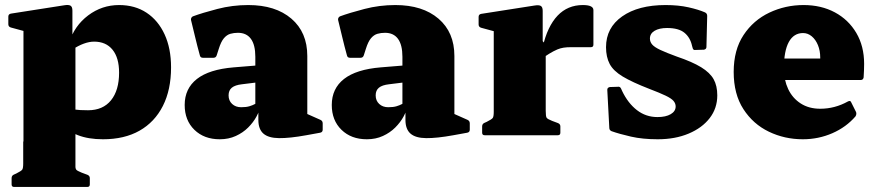

<svg xmlns="http://www.w3.org/2000/svg" viewBox="-20 -536 3481 761"><path d="M73 205V-309H279V205ZM36 205Q26 205 26 195V170Q26 160 35 156L44 152Q64 142 68 136.5Q72 131 72 112V25H278V108Q278 130 281.5 135.5Q285 141 303 148L327 157Q336 161 336 170V195Q336 205 326 205ZM245 -108Q255 -105 274.5 -102Q294 -99 329 -99Q388 -99 420 -138.5Q452 -178 452 -248Q452 -307 426 -339Q400 -371 353 -371Q334 -371 312 -363Q290 -355 266 -339L254 -367Q275 -434 329.5 -475Q384 -516 452 -516Q515 -516 561 -485.5Q607 -455 632.5 -399.5Q658 -344 658 -269Q658 -180 625.5 -116Q593 -52 533 -18Q473 16 388 16Q330 16 288 -0.5Q246 -17 198 -59ZM73 -309V-463L93 -408L23 -427Q13 -430 13 -440V-470Q13 -480 23 -482L234 -515Q252 -518 259.5 -513.5Q267 -509 267 -494V-374L279 -359V-309Z M851 16Q789 16 750.5 -21.5Q712 -59 712 -120Q712 -185 760.5 -223Q809 -261 906 -269L1016 -278L1012 -211L939 -202Q912 -199 899 -188.5Q886 -178 886 -158Q886 -137 900 -124Q914 -111 936 -111Q956 -111 969 -115Q982 -119 990 -123.5Q998 -128 1001 -130L1013 -118Q1009 -97 996.5 -74Q984 -51 963.5 -30.5Q943 -10 914.5 3Q886 16 851 16ZM992 -311Q992 -358 974.5 -382Q957 -406 923 -406Q907 -406 893 -402Q879 -398 867.5 -384.5Q856 -371 847 -342L839 -317Q836 -307 826 -307H784Q774 -307 772 -317Q762 -353 753.5 -389Q745 -425 737 -457Q736 -466 744 -471Q782 -485 841.5 -500.5Q901 -516 964 -516Q1072 -516 1135 -462Q1198 -408 1198 -314V-162H992ZM1198 -162V-55L1178 -93L1250 -61Q1259 -57 1259 -47V-22Q1259 -12 1249 -10L1194 0Q1128 12 1086 11.5Q1044 11 1024 -6.5Q1004 -24 1004 -61V-104L992 -112V-162Z M1434 16Q1372 16 1333.5 -21.5Q1295 -59 1295 -120Q1295 -185 1343.5 -223Q1392 -261 1489 -269L1599 -278L1595 -211L1522 -202Q1495 -199 1482 -188.5Q1469 -178 1469 -158Q1469 -137 1483 -124Q1497 -111 1519 -111Q1539 -111 1552 -115Q1565 -119 1573 -123.5Q1581 -128 1584 -130L1596 -118Q1592 -97 1579.5 -74Q1567 -51 1546.5 -30.5Q1526 -10 1497.5 3Q1469 16 1434 16ZM1575 -311Q1575 -358 1557.5 -382Q1540 -406 1506 -406Q1490 -406 1476 -402Q1462 -398 1450.5 -384.5Q1439 -371 1430 -342L1422 -317Q1419 -307 1409 -307H1367Q1357 -307 1355 -317Q1345 -353 1336.5 -389Q1328 -425 1320 -457Q1319 -466 1327 -471Q1365 -485 1424.5 -500.5Q1484 -516 1547 -516Q1655 -516 1718 -462Q1781 -408 1781 -314V-162H1575ZM1781 -162V-55L1761 -93L1833 -61Q1842 -57 1842 -47V-22Q1842 -12 1832 -10L1777 0Q1711 12 1669 11.5Q1627 11 1607 -6.5Q1587 -24 1587 -61V-104L1575 -112V-162Z M1937 0V-308H2143V0ZM2332 -359Q2332 -349 2322 -349H2244Q2226 -349 2213.5 -347Q2201 -345 2189 -340Q2173 -333 2157.5 -323.5Q2142 -314 2129 -304L2131 -349Q2140 -390 2155 -421.5Q2170 -453 2190 -474Q2210 -495 2235 -505.5Q2260 -516 2290 -516Q2332 -516 2332 -496ZM1901 0Q1891 0 1891 -10V-35Q1891 -45 1900 -49L1909 -53Q1929 -63 1933 -68.5Q1937 -74 1937 -93V-180H2143V-97Q2143 -75 2146.5 -69.5Q2150 -64 2168 -57L2192 -48Q2201 -44 2201 -35V-10Q2201 0 2191 0ZM1937 -308V-462L1957 -407L1887 -426Q1877 -429 1877 -439V-469Q1877 -479 1887 -481L2098 -514Q2116 -517 2123.5 -512.5Q2131 -508 2131 -493V-373L2143 -358V-308Z M2662 -312Q2724 -291 2759 -269.5Q2794 -248 2808.5 -222Q2823 -196 2823 -158Q2823 -107 2793 -68Q2763 -29 2709.5 -6.5Q2656 16 2587 16Q2527 16 2481 5.5Q2435 -5 2404 -16Q2395 -20 2395 -29L2387 -180Q2387 -189 2397 -191L2428 -192Q2438 -194 2442 -184L2446 -175Q2469 -127 2504.5 -99.5Q2540 -72 2586 -72Q2619 -72 2638.5 -83.5Q2658 -95 2658 -114Q2658 -126 2649.5 -136Q2641 -146 2618 -157Q2595 -168 2553 -184Q2486 -210 2448.5 -232.5Q2411 -255 2396.5 -282.5Q2382 -310 2382 -349Q2382 -426 2446 -471Q2510 -516 2618 -516Q2669 -516 2709 -507Q2749 -498 2774 -487Q2783 -483 2783 -473L2780 -350Q2780 -341 2770 -339L2737 -338Q2727 -336 2725 -347L2723 -354Q2716 -387 2693 -406Q2670 -425 2624 -425Q2593 -425 2574.5 -414Q2556 -403 2556 -383Q2556 -370 2565 -359.5Q2574 -349 2597.5 -338Q2621 -327 2662 -312Z M3162 16Q3090 16 3027.5 -14Q2965 -44 2926.5 -103.5Q2888 -163 2888 -251Q2888 -338 2927 -397Q2966 -456 3029.5 -486Q3093 -516 3165 -516Q3235 -516 3289 -487Q3343 -458 3374 -405.5Q3405 -353 3405 -283Q3405 -271 3404.5 -258Q3404 -245 3403 -229Q3401 -219 3392 -219H3076V-304H3260L3231 -293Q3231 -298 3231 -301Q3231 -304 3231 -308Q3231 -335 3222 -357Q3213 -379 3197.5 -392Q3182 -405 3163 -405Q3126 -405 3106.5 -369.5Q3087 -334 3087 -264Q3087 -219 3104 -183Q3121 -147 3153.5 -126Q3186 -105 3231 -105Q3289 -105 3341 -134Q3351 -139 3354 -130L3373 -92Q3376 -84 3371 -75Q3334 -32 3279 -8Q3224 16 3162 16Z"/></svg>

Font: Hahmlet Black
Style: Regular
Weight: 900
Version: Version 1.002